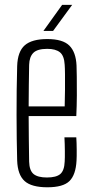

<svg xmlns="http://www.w3.org/2000/svg" viewBox="-20 -768 382 794"><path d="M176 6.5Q110 6.5 81.5 -19.5Q53 -45.5 51 -104Q50 -145 49.2 -193.2Q48.5 -241.5 48.5 -292.5Q48.5 -343.5 49 -395.2Q49.5 -447 51 -495Q53 -555 82.5 -580.8Q112 -606.5 175.5 -606.5Q239.5 -606.5 266.8 -579.5Q294 -552.5 296.5 -497Q297 -485.5 297.5 -451.5Q298 -417.5 297.8 -373.2Q297.5 -329 295.5 -288H98.5Q98.5 -241.5 99.2 -194Q100 -146.5 100.5 -99.5Q101.5 -62.5 119 -48.2Q136.5 -34 174 -34Q212.5 -34 229.2 -48.2Q246 -62.5 247.5 -99.5Q248.5 -114.5 248.2 -143.5Q248 -172.5 246.5 -200H295.5Q297 -178.5 297.2 -149.2Q297.5 -120 296.5 -104Q293.5 -45 267.2 -19.2Q241 6.5 176 6.5ZM98.5 -328H247.5Q248.5 -361.5 248.8 -396.8Q249 -432 248.8 -460Q248.5 -488 247.5 -500Q245.5 -537.5 227.8 -551.8Q210 -566 175.5 -566Q134.5 -566 118 -549.5Q101.5 -533 100.5 -500Q100 -459 99.2 -416Q98.5 -373 98.5 -328ZM159.5 -640 237 -748H278.5L199.5 -640Z"/></svg>

Font: Big Shoulders Text ExtraLight
Style: Regular
Weight: 250
Version: Version 2.002